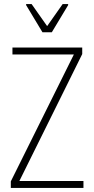

<svg xmlns="http://www.w3.org/2000/svg" viewBox="-20 -921 460 941"><path d="M33 0V-32L342 -654H41V-688H383V-656L75 -34H389V0ZM188 -763 108 -896V-901H135L211 -793L287 -901H314V-896L234 -763Z"/></svg>

Font: Saira Condensed Thin
Style: Regular
Weight: 250
Width: 3
Designer: Hector Gatti with collaboration of the Omnibus-Type team
Foundry: Omnibus-Type
Version: Version 1.101